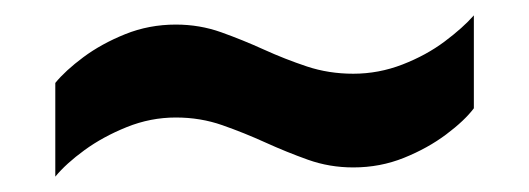

<svg xmlns="http://www.w3.org/2000/svg" viewBox="-20 -424 689 250"><path d="M52 -194V-316Q65 -332 88.5 -349.5Q112 -367 143 -379.5Q174 -392 209 -392Q240 -392 268 -382Q296 -372 323.5 -359.5Q351 -347 379.5 -337.5Q408 -328 440 -328Q473 -328 504 -340Q535 -352 559 -370Q583 -388 597 -404V-283Q585 -267 561 -249Q537 -231 506 -218.5Q475 -206 440 -206Q409 -206 381 -216Q353 -226 325.5 -238.5Q298 -251 269.5 -261Q241 -271 209 -271Q176 -271 145 -258.5Q114 -246 90 -228.5Q66 -211 52 -194Z"/></svg>

Font: Archivo SemiBold ExtraBold
Style: Regular
Weight: 800
Version: Version 2.001